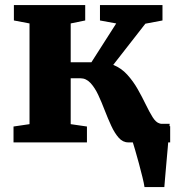

<svg xmlns="http://www.w3.org/2000/svg" viewBox="-20 -574 716 774"><path d="M562.5 180Q560.5 165.5 554 139.2Q547.5 113 539.8 84.2Q532 55.5 525.2 32.2Q518.5 9 515.5 0L481 -75H664Q663 -62 661 -36Q659 -10 656.2 22.2Q653.5 54.5 650.5 86.2Q647.5 118 645.5 143.5Q643.5 169 642.5 180ZM34.5 0V-64L99 -73.5V-479.5L36 -491.5V-553.5H323.5V-491.5L265 -479.5V-323H348.5L448.5 -479.5L383 -491.5V-553.5H635V-491.5L566 -478.5L436.5 -312.5Q469 -299.5 493 -273Q517 -246.5 535 -214.8Q553 -183 567.5 -153Q582 -123 595.2 -101.8Q608.5 -80.5 623 -76.5L666 -65V0H497Q475 0 458.5 -18.8Q442 -37.5 428.5 -66.8Q415 -96 402.2 -129.2Q389.5 -162.5 375.8 -191.8Q362 -221 344.5 -239.8Q327 -258.5 304 -258.5H265V-73.5L330.5 -64V0Z"/></svg>

Font: Merriweather 24pt Black
Style: Regular
Weight: 900
Designer: Eben Sorkin
Foundry: Eben Sorkin
Version: Version 2.100